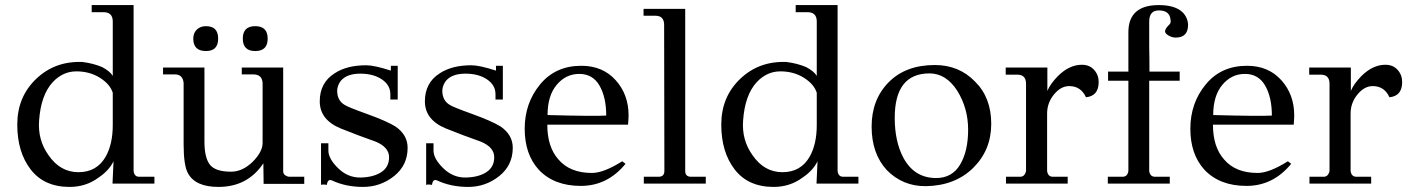

<svg xmlns="http://www.w3.org/2000/svg" viewBox="-20 -723 5555 756"><path d="M588 -27V0H423L427 -88Q409 -51 367 -23Q318 13 254 13Q154 13 101 -55.5Q48 -124 48 -232.5Q48 -341 122 -412Q196 -483 304 -479Q346 -474 382 -459Q414 -442 424 -424V-640Q423 -675 388 -675H341V-703H506V-51Q508 -27 528 -27ZM424 -231V-358Q413 -392 373 -417Q333 -442 280.5 -442Q228 -442 188 -400Q141 -349 134 -249Q128 -172 171 -112Q217 -45 289 -45Q361 -45 396 -106Q424 -155 424 -231Z M985 -620Q1034 -620 1034 -571Q1034 -522 985 -522Q936 -522 936 -571Q936 -620 985 -620ZM791 -522Q741 -522 741 -571Q741 -593 755 -606.5Q769 -620 791 -620Q839 -620 839 -571Q839 -522 791 -522ZM1178 -27V1H1018L1017 -80Q955 13 840 13Q749 13 720 -41Q703 -72 703 -155V-396Q700 -430 669 -430H622V-457H785V-165Q785 -102 806.5 -74.5Q828 -47 890 -47Q934 -47 974 -85Q1014 -125 1014 -160V-396Q1012 -430 978 -430H932V-457H1095V-49Q1095 -38 1103.5 -32.5Q1112 -27 1120 -27Z M1585 -141Q1585 -72 1531.5 -29.5Q1478 13 1409.5 13Q1341 13 1286 -13Q1270 -19 1267 5Q1250 2 1244 5V-159H1273V-130Q1273 -98 1311.5 -60.5Q1350 -23 1400 -24Q1450 -25 1481 -45Q1512 -65 1512 -104Q1512 -143 1460 -165Q1389 -190 1322 -217Q1239 -251 1239 -324Q1239 -397 1297 -434Q1345 -466 1422 -466Q1454 -466 1519 -445V-464H1546V-331H1517V-352Q1517 -388 1483.5 -410.5Q1450 -433 1398.5 -433Q1347 -433 1323 -406Q1304 -382 1308.5 -353Q1313 -324 1337 -310Q1348 -302 1424.5 -274.5Q1501 -247 1537 -225Q1585 -192 1585 -141Z M1999 -141Q1999 -72 1945.5 -29.5Q1892 13 1823.5 13Q1755 13 1700 -13Q1684 -19 1681 5Q1664 2 1658 5V-159H1687V-130Q1687 -98 1725.5 -60.5Q1764 -23 1814 -24Q1864 -25 1895 -45Q1926 -65 1926 -104Q1926 -143 1874 -165Q1803 -190 1736 -217Q1653 -251 1653 -324Q1653 -397 1711 -434Q1759 -466 1836 -466Q1868 -466 1933 -445V-464H1960V-331H1931V-352Q1931 -388 1897.5 -410.5Q1864 -433 1812.5 -433Q1761 -433 1737 -406Q1718 -382 1722.5 -353Q1727 -324 1751 -310Q1762 -302 1838.5 -274.5Q1915 -247 1951 -225Q1999 -192 1999 -141Z M2453 -232H2135Q2135 -144 2179 -95Q2224 -42 2311 -42Q2357 -42 2430 -88L2443 -78Q2372 9 2267 9Q2162 9 2102 -54Q2046 -115 2046 -216Q2046 -317 2106.5 -390.5Q2167 -464 2269 -464Q2353 -464 2404 -407.5Q2455 -351 2455 -269Q2455 -258 2453 -232ZM2367 -268Q2367 -340 2340.5 -386Q2314 -432 2261 -432Q2208 -432 2172 -389Q2136 -346 2136 -270Q2323 -265 2367 -268Z M2759 -27V0H2515V-27H2573Q2596 -27 2596 -50L2595 -627Q2594 -661 2561 -661H2514V-688H2678V-50Q2678 -27 2701 -27Z M3360 -27V0H3195L3199 -88Q3181 -51 3139 -23Q3090 13 3026 13Q2926 13 2873 -55.5Q2820 -124 2820 -232.5Q2820 -341 2894 -412Q2968 -483 3076 -479Q3118 -474 3154 -459Q3186 -442 3196 -424V-640Q3195 -675 3160 -675H3113V-703H3278V-51Q3280 -27 3300 -27ZM3196 -231V-358Q3185 -392 3145 -417Q3105 -442 3052.5 -442Q3000 -442 2960 -400Q2913 -349 2906 -249Q2900 -172 2943 -112Q2989 -45 3061 -45Q3133 -45 3168 -106Q3196 -155 3196 -231Z M3819 -402Q3883 -339 3883 -235.5Q3883 -132 3812 -62Q3741 8 3626 10Q3535 11 3472 -53Q3412 -118 3412 -224.5Q3412 -331 3479 -399Q3546 -467 3661 -467Q3756 -467 3819 -402ZM3666 -22Q3729 -22 3760.5 -75Q3792 -128 3792 -212.5Q3792 -297 3749 -366Q3705 -434 3640 -434Q3503 -434 3503 -259Q3503 -166 3537 -102Q3580 -22 3666 -22Z M4020 -50V-395Q4019 -429 3986 -429H3940V-457H4104V-365Q4115 -392 4145 -423Q4190 -468 4240 -468Q4270 -468 4288 -448Q4306 -428 4306 -400Q4306 -345 4256 -340Q4236 -384 4190 -384Q4157 -384 4130 -351Q4103 -318 4103 -276V-50Q4106 -27 4126 -27H4184V0H3941V-27H3997Q4015 -27 4020 -50Z M4658 -627Q4659 -575 4609 -575Q4595 -575 4580.5 -583.5Q4566 -592 4567.5 -601.5Q4569 -611 4582 -624Q4592 -632 4589 -645Q4586 -682 4543 -682Q4505 -682 4505 -638V-539Q4506 -499 4506 -441H4625V-405H4505V-50Q4508 -27 4528 -27H4586V0H4342V-27H4400Q4420 -27 4423 -50V-405H4343V-441H4423V-596Q4423 -703 4543 -703Q4605 -703 4635 -676Q4656 -656 4658 -627Z M5074 -232H4756Q4756 -144 4800 -95Q4845 -42 4932 -42Q4978 -42 5051 -88L5064 -78Q4993 9 4888 9Q4783 9 4723 -54Q4667 -115 4667 -216Q4667 -317 4727.5 -390.5Q4788 -464 4890 -464Q4974 -464 5025 -407.5Q5076 -351 5076 -269Q5076 -258 5074 -232ZM4988 -268Q4988 -340 4961.5 -386Q4935 -432 4882 -432Q4829 -432 4793 -389Q4757 -346 4757 -270Q4944 -265 4988 -268Z M5215 -50V-395Q5214 -429 5181 -429H5135V-457H5299V-365Q5310 -392 5340 -423Q5385 -468 5435 -468Q5465 -468 5483 -448Q5501 -428 5501 -400Q5501 -345 5451 -340Q5431 -384 5385 -384Q5352 -384 5325 -351Q5298 -318 5298 -276V-50Q5301 -27 5321 -27H5379V0H5136V-27H5192Q5210 -27 5215 -50Z"/></svg>

Font: GFS Didot
Style: Regular
Weight: 400
Designer: Takis Katsoulidis and George D. Matthiopoulos
Foundry: Takis Katsoulidis and George D. Matthiopoulos
Version: Version 1.0